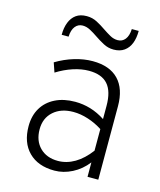

<svg xmlns="http://www.w3.org/2000/svg" viewBox="-110 -796 740 888"><g transform="rotate(15 260.0 -352.5)"><path d="M234.5 12Q155.5 12 111 -32.8Q66.5 -77.5 66.5 -156Q66.5 -206.5 88.5 -243.2Q110.5 -280 151 -300.2Q191.5 -320.5 246.5 -320.5Q284 -320.5 320 -309.8Q356 -299 390.5 -276.5V-339.5Q390.5 -409 361.2 -442.2Q332 -475.5 270.5 -475.5Q235 -475.5 195.2 -462.5Q155.5 -449.5 118 -426L102.5 -471Q144 -496 189 -509.5Q234 -523 276 -523Q357 -523 399.5 -479Q442 -435 442 -351.5V0H390.5V-69Q360.5 -30.5 319 -9.2Q277.5 12 234.5 12ZM238.5 -35.5Q280 -35.5 318.8 -58.2Q357.5 -81 390.5 -125V-228.5Q358 -249.5 321.5 -261.2Q285 -273 250.5 -273Q191.5 -273 155.5 -241Q119.5 -209 119.5 -155.5Q119.5 -100.5 152 -68Q184.5 -35.5 238.5 -35.5ZM354 -599.5Q327.5 -599.5 304.8 -611.8Q282 -624 261.5 -638Q243.5 -650.5 225.2 -660.2Q207 -670 188.5 -670Q167 -670 153.2 -653Q139.5 -636 138 -603.5H105Q105 -637.5 115 -663Q125 -688.5 144.8 -702.8Q164.5 -717 195.5 -717Q222.5 -717 245.2 -705Q268 -693 288 -679Q306.5 -666.5 324.2 -656.5Q342 -646.5 361 -646.5Q383 -646.5 396.5 -663.5Q410 -680.5 411.5 -713H444.5Q444.5 -679 434.8 -653.8Q425 -628.5 404.8 -614Q384.5 -599.5 354 -599.5Z"/></g></svg>

Font: Overpass ExtraLight
Style: Regular
Weight: 250
Designer: Delve Withrington, Dave Bailey, Thomas Jockin
Foundry: Delve Fonts LLC
Version: Version 4.000